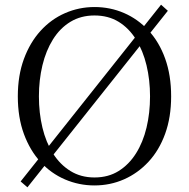

<svg xmlns="http://www.w3.org/2000/svg" viewBox="-20 -775 807 819"><path d="M696 -729 97 24 68 -1 667 -755ZM146 -364Q146 -293 161 -230.5Q176 -168 206 -120.5Q236 -73 280.5 -45.5Q325 -18 383 -18Q442 -18 486 -45.5Q530 -73 560 -120.5Q590 -168 605 -230.5Q620 -293 620 -364Q620 -434 605 -496.5Q590 -559 560 -607Q530 -655 486 -682Q442 -709 383 -709Q325 -709 280.5 -682Q236 -655 206 -607Q176 -559 161 -496.5Q146 -434 146 -364ZM383 -745Q450 -745 509 -719.5Q568 -694 613.5 -645Q659 -596 684.5 -525Q710 -454 710 -364Q710 -275 684.5 -204.5Q659 -134 613.5 -85Q568 -36 509 -10Q450 16 383 16Q317 16 257.5 -9.5Q198 -35 153 -84Q108 -133 82 -203.5Q56 -274 56 -364Q56 -453 82 -523.5Q108 -594 153 -643.5Q198 -693 257.5 -719Q317 -745 383 -745Z"/></svg>

Font: Noto Serif SC
Style: Regular
Weight: 400
Designer: Ryoko NISHIZUKA 西塚涼子 (kana & ideographs); Frank Grießhammer (Latin, Greek & Cyrillic); Wenlong ZHANG 张文龙 (bopomofo); San
Foundry: Adobe
Version: Version 2.002-H1;hotconv 1.1.0;makeotfexe 2.6.0